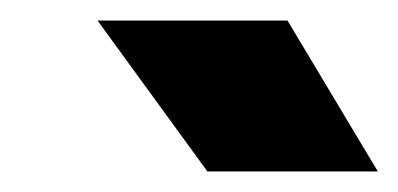

<svg xmlns="http://www.w3.org/2000/svg" viewBox="-20 -721 388 187"><path d="M182 -554 75 -701H260L348 -554Z"/></svg>

Font: Figtree Light Black
Style: Italic
Weight: 900
Italic angle: -9.5°
Version: Version 2.000